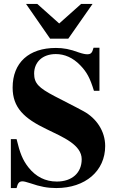

<svg xmlns="http://www.w3.org/2000/svg" viewBox="-20 -934 596 973"><path d="M449 -914H391L280 -815L169 -914H112L234 -738H326ZM484 -474V-692H454C447 -665 440 -659 422 -659C413 -659 401 -661 380 -668C334 -685 302 -691 263 -691C127 -691 44 -617 44 -490C44 -389 102 -334 215 -280C258 -259 303 -239 337 -215C371 -191 394 -163 394 -127C394 -58 345 -14 268 -14C210 -14 162 -38 124 -86C95 -123 81 -158 64 -229H35V19H64C70 -7 78 -15 94 -15C102 -15 113 -12 135 -5C184 12 221 19 265 19C413 19 513 -68 513 -194C513 -270 468 -335 404 -370C353 -398 305 -421 256 -447C176 -489 153 -512 153 -561C153 -618 194 -660 263 -660C308 -660 350 -641 386 -604C420 -569 436 -539 456 -474Z"/></svg>

Font: XITS
Style: Bold
Weight: 700
Designer: MicroPress Inc., with final additions and corrections provided by Coen Hoffman, Elsevier (retired)
Version: Version 1.107